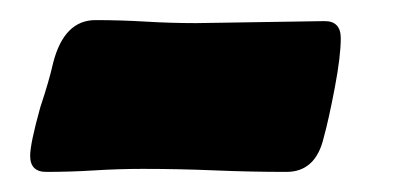

<svg xmlns="http://www.w3.org/2000/svg" viewBox="-20 -419 400 191"><path d="M265 -248Q229 -248 193.5 -249.5Q158 -251 122 -251Q98 -251 74 -249.5Q50 -248 26 -248Q10 -248 10 -264Q10 -276 20 -312Q29 -339 33 -357Q44 -399 75 -399Q100 -399 125 -397.5Q150 -396 175 -396L303 -398Q319 -398 319 -381Q319 -363 313 -331.5Q307 -300 302 -282Q294 -248 265 -248Z"/></svg>

Font: Bangerz
Style: Regular
Weight: 400
Designer: vernon adams
Foundry: Vernon Adams
Version: Version 2.10;February 7, 2025;FontCreator 13.0.0.2683 64-bit